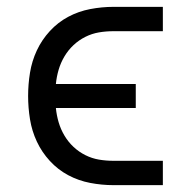

<svg xmlns="http://www.w3.org/2000/svg" viewBox="-20 -540 565 560"><path d="M455 0H311Q277 0 243 -6.5Q209 -13 179 -29Q149 -45 125.5 -70.5Q102 -96 87.5 -127Q73 -158 67.5 -192Q62 -226 62 -260Q62 -294 67.5 -328Q73 -362 87.5 -393Q102 -424 125.5 -449.5Q149 -475 179 -491Q209 -507 243 -513.5Q277 -520 311 -520H455V-449H311Q289 -449 268.5 -445.5Q248 -442 229 -432.5Q210 -423 194.5 -408.5Q179 -394 168 -375.5Q157 -357 151 -336.5Q145 -316 143 -295H376V-225H143Q145 -204 151 -183.5Q157 -163 168 -144.5Q179 -126 194.5 -111.5Q210 -97 229 -87.5Q248 -78 268.5 -74.5Q289 -71 311 -71H455Z"/></svg>

Font: Iosevka Pride
Style: Regular
Weight: 400
Monospace: yes
Designer: Belleve Invis
Foundry: Belleve Invis
Version: Version 30.3.1; ttfautohint (v1.8.4)